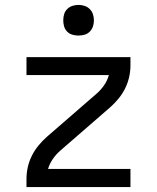

<svg xmlns="http://www.w3.org/2000/svg" viewBox="-20 -763 640 783"><path d="M88 0V-33Q88 -58 93.5 -82Q99 -106 110 -128Q121 -150 136.5 -169Q152 -188 170 -204L375 -382Q392 -397 405 -416Q418 -435 424 -457H88V-530H512V-497Q512 -472 506.5 -448Q501 -424 490 -402Q479 -380 463.5 -361Q448 -342 430 -326L225 -148Q208 -133 195 -114Q182 -95 176 -74H512V0ZM300 -618Q287 -618 275 -621.5Q263 -625 254 -634Q245 -643 241.5 -655Q238 -667 238 -680Q238 -693 241.5 -705Q245 -717 254 -726Q263 -735 275 -739Q287 -743 300 -743Q313 -743 325 -739Q337 -735 346 -726Q355 -717 359 -705Q363 -693 363 -680Q363 -667 359 -655Q355 -643 346 -634Q337 -625 325 -621.5Q313 -618 300 -618Z"/></svg>

Font: Iosevka Curly Extended
Style: Regular
Weight: 400
Width: 7
Monospace: yes
Designer: Belleve Invis
Foundry: Belleve Invis
Version: Version 11.1.0; ttfautohint (v1.8.3)